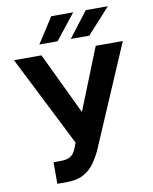

<svg xmlns="http://www.w3.org/2000/svg" viewBox="-100 -1012 872 1095"><g transform="rotate(-10 335.5 -464.5)"><path d="M141.7 9.9V-115.1H181.1Q210.6 -115.1 228.7 -122.3Q246.8 -129.6 257.6 -144Q268.5 -158.4 275.9 -180L284.8 -203.8L20.6 -727.3H179.7L350.9 -369.3L494 -727.3H650.9L400.2 -142.8Q382.1 -102.3 357.4 -67.5Q332.7 -32.7 294.4 -11.4Q256 9.9 196.4 9.9ZM360.8 -790.5 473.4 -937.5H601.2L467.7 -790.5ZM178.6 -790.5 273.4 -937.5H400.6L284.4 -790.5Z"/></g></svg>

Font: InterMG
Style: Bold
Weight: 700
Designer: Rasmus Andersson
Foundry: rsms
Version: Version 3.019;December 26, 2023;FontCreator 15.0.0.2955 64-b